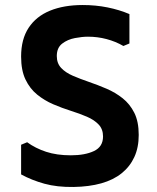

<svg xmlns="http://www.w3.org/2000/svg" viewBox="-20 -732 626 764"><path d="M273 12Q207 13 156.5 -1Q106 -15 64 -38V-156L88 -166Q121 -142 163.5 -128Q206 -114 262 -114Q318 -114 354 -131Q390 -148 390 -189Q390 -218 372.5 -236.5Q355 -255 326 -267.5Q297 -280 262 -291Q227 -302 192 -317Q157 -332 128 -355.5Q99 -379 81.5 -415.5Q64 -452 64 -507Q64 -576 94 -621.5Q124 -667 179 -689.5Q234 -712 309 -712Q361 -712 408 -702.5Q455 -693 495 -676V-559L471 -549Q440 -567 404 -576.5Q368 -586 330 -586Q307 -586 278 -580.5Q249 -575 227.5 -558.5Q206 -542 206 -509Q206 -480 223.5 -461.5Q241 -443 270 -430.5Q299 -418 334 -406Q369 -394 404 -379Q439 -364 468 -341Q497 -318 514.5 -283Q532 -248 532 -195Q532 -145 514.5 -107Q497 -69 464 -42.5Q431 -16 383 -2.5Q335 11 273 12Z"/></svg>

Font: AR One Sans
Style: Bold
Weight: 700
Designer: Niteesh Yadav
Foundry: Niteesh Yadav
Version: Version 1.001;gftools[0.9.33]